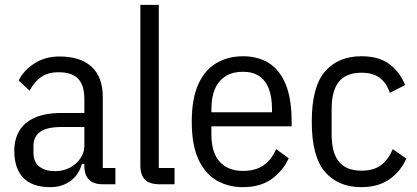

<svg xmlns="http://www.w3.org/2000/svg" viewBox="-20 -760 1719 792"><path d="M456 0H402Q378 0 361.5 -8.5Q345 -17 336.5 -33.5Q328 -50 328 -74V-94L338 -84H318Q305 -38 270 -13Q235 12 188 12Q113 12 76 -26.5Q39 -65 39 -138Q39 -186 60 -221Q81 -256 124.5 -275Q168 -294 235 -294H328V-351Q328 -408 302.5 -435Q277 -462 222 -462Q178 -462 150 -442.5Q122 -423 102 -386L57 -428Q77 -469 121.5 -498Q166 -527 225 -527Q312 -527 358 -484.5Q404 -442 404 -359V-67H456ZM328 -236H233Q173 -236 145.5 -216Q118 -196 118 -158V-130Q118 -91 142.5 -72.5Q167 -54 207 -54Q242 -54 269.5 -69Q297 -84 312.5 -108Q328 -132 328 -158Z M700 0H637Q597 0 578 -19Q559 -38 559 -78V-740H635V-67H700Z M982 12Q922 12 874 -15.5Q826 -43 798.5 -102.5Q771 -162 771 -258Q771 -354 798.5 -413.5Q826 -473 874 -500.5Q922 -528 982 -528Q1043 -528 1088 -500.5Q1133 -473 1158 -413.5Q1183 -354 1183 -258V-239H852V-206Q852 -130 886.5 -92.5Q921 -55 982 -55Q1034 -55 1067 -78Q1100 -101 1119 -145L1171 -107Q1147 -55 1100.5 -21.5Q1054 12 982 12ZM982 -464Q941 -464 912 -446.5Q883 -429 867.5 -395Q852 -361 852 -310V-297H1102V-310Q1102 -361 1088.5 -395Q1075 -429 1048.5 -446.5Q1022 -464 982 -464Z M1471 12Q1375 12 1320.5 -51Q1266 -114 1266 -258Q1266 -402 1320.5 -465Q1375 -528 1471 -528Q1544 -528 1587.5 -494.5Q1631 -461 1651 -409L1588 -377Q1575 -417 1547 -438.5Q1519 -460 1471 -460Q1408 -460 1378 -423Q1348 -386 1348 -310V-206Q1348 -130 1378 -93Q1408 -56 1471 -56Q1521 -56 1551.5 -78.5Q1582 -101 1600 -145L1656 -106Q1633 -53 1586.5 -20.5Q1540 12 1471 12Z"/></svg>

Font: IBM Plex Sans Condensed
Style: Regular
Weight: 400
Width: 3
Designer: Mike Abbink, Paul van der Laan, Pieter van Rosmalen
Foundry: Bold Monday
Version: Version 3.201